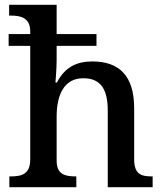

<svg xmlns="http://www.w3.org/2000/svg" viewBox="-20 -780 684 800"><path d="M19 0H298V-45H295C251 -45 216 -53 216 -111V-294C216 -388 249 -454 327 -454C402 -454 429 -405 429 -318V0H616V-45H613C568 -45 539 -54 539 -117V-329C539 -465 476 -524 365 -524C299 -524 250 -500 217 -436H211C211 -436 216 -492 216 -532V-589H382V-638H216V-760H18V-715H27C66 -715 106 -706 106 -649V-638H16V-589H106V-116C106 -54 70 -45 25 -45H19Z"/></svg>

Font: Noto Serif Medium
Style: Regular
Weight: 500
Designer: Monotype Design Team
Foundry: Monotype Imaging Inc.
Version: Version 2.013